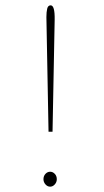

<svg xmlns="http://www.w3.org/2000/svg" viewBox="-20 -688 390 720"><path d="M162 -194 154 -624Q154 -643 157 -655.5Q160 -668 170 -668Q186 -668 185 -614L177 -194ZM168 12Q158 12 150.5 3.5Q143 -5 143 -16Q143 -28 150.5 -36Q158 -44 168 -44Q178 -44 185.5 -36Q193 -28 193 -16Q193 -5 185.5 3.5Q178 12 168 12Z"/></svg>

Font: Inconsolata ExtraCondensed ExtraLight
Style: Regular
Weight: 200
Width: 2
Monospace: yes
Designer: Raph Levien, Cyreal, Brenton Simpson
Foundry: Raph Levien, Cyreal, Google
Version: Version 3.001; ttfautohint (v1.8.2.53-6de2)